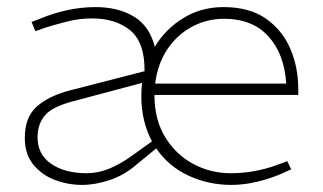

<svg xmlns="http://www.w3.org/2000/svg" viewBox="-20 -516 912 542"><path d="M212 6Q172 6 135 -8Q98 -22 74 -51.5Q50 -81 50 -126Q50 -185 83.5 -215Q117 -245 178 -261L388 -315Q389 -396 348 -430Q307 -464 240 -464Q203 -464 168.5 -455Q134 -446 108 -438L80 -428L69 -454L95 -464Q131 -479 170.5 -487.5Q210 -496 250 -496Q313 -496 357.5 -469.5Q402 -443 417 -384Q447 -434 497.5 -465Q548 -496 611 -496Q684 -496 730.5 -463.5Q777 -431 799.5 -378.5Q822 -326 822 -264V-248H416Q416 -178 446.5 -128.5Q477 -79 526 -53Q575 -27 631 -27Q698 -27 761 -50L791 -61L802 -38L771 -24Q740 -11 704 -2.5Q668 6 633 6Q569 6 512.5 -20Q456 -46 421 -97L366 -52Q332 -22 290.5 -8Q249 6 212 6ZM225 -27Q257 -27 288.5 -40Q320 -53 352 -76L409 -117Q395 -143 387 -175Q379 -207 379 -244Q379 -254 379.5 -263.5Q380 -273 381 -282L186 -230Q128 -215 107 -190.5Q86 -166 86 -128Q86 -80 124.5 -53.5Q163 -27 225 -27ZM418 -280H788Q783 -363 738 -413Q693 -463 612 -463Q564 -463 522 -440.5Q480 -418 452.5 -377Q425 -336 418 -280Z"/></svg>

Font: REM Medium Thin
Style: Regular
Weight: 250
Version: Version 1.005;gftools[0.9.28]